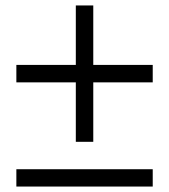

<svg xmlns="http://www.w3.org/2000/svg" viewBox="-20 -684 620 704"><path d="M258 -164V-382H40V-446H258V-664H322V-446H540V-382H322V-164ZM40 0V-63.5H540V0Z"/></svg>

Font: Urbanist Light
Style: Regular
Weight: 300
Designer: Corey Hu
Foundry: Corey Hu
Version: Version 1.330; ttfautohint (v1.8.4.7-5d5b)